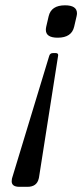

<svg xmlns="http://www.w3.org/2000/svg" viewBox="-20 -474 316 738"><path d="M201.7 -329.1Q156.2 -329.1 156.2 -359.4Q156.2 -364.7 157.7 -371.6L167 -411.6Q176.8 -453.6 230 -453.6Q275.4 -453.6 275.9 -423.3Q275.9 -418 274.4 -411.6L265.1 -371.6Q255.4 -329.1 201.7 -329.1ZM203.1 -258.3 129.9 208 128.9 212.4Q121.6 244.1 85.4 244.1H54.7Q24.9 244.1 24.9 222.7Q24.9 218.3 25.9 212.9L27.3 208L168.9 -258.3Q171.9 -270 183.6 -270H193.8Q203.6 -270 203.6 -262.2Q203.6 -260.3 203.1 -258.3Z"/></svg>

Font: Caudex
Style: Italic
Weight: 400
Italic angle: -13°
Version: Version 1.04